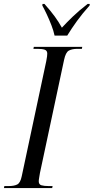

<svg xmlns="http://www.w3.org/2000/svg" viewBox="-48 -951 474 971"><path d="M-28 0 -26 -10H-4Q23 -10 39 -18Q55 -26 62 -60L186 -642Q189 -657 190 -666Q191 -675 191 -680Q191 -695 178.5 -699.5Q166 -704 142 -704H121L123 -714H368L366 -704H344Q316 -704 300 -695Q284 -686 276 -648L154 -76Q152 -63 150 -52Q148 -41 148 -34Q148 -18 161.5 -14Q175 -10 198 -10H218L216 0ZM228 -771Q223 -795 212 -823.5Q201 -852 188.5 -878.5Q176 -905 166 -923L167 -931H177Q209 -895 229 -867.5Q249 -840 265 -811Q288 -836 319.5 -866.5Q351 -897 395 -931H406L405 -923Q369 -883 341.5 -845Q314 -807 292 -771Z"/></svg>

Font: Noto Serif Display ExtraCondensed
Style: Italic
Weight: 400
Width: 2
Italic angle: -12°
Designer: Monotype Design Team
Foundry: Monotype Imaging Inc.
Version: Version 2.009